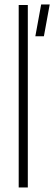

<svg xmlns="http://www.w3.org/2000/svg" viewBox="-20 -822 238 842"><path d="M62 0V-800H102V0ZM135 -663 160.5 -802.5H198L172.5 -663Z"/></svg>

Font: Big Shoulders Text SC Thin
Style: Regular
Weight: 100
Designer: Patric King
Foundry: XO Type Co
Version: Version 2.002